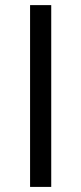

<svg xmlns="http://www.w3.org/2000/svg" viewBox="-20 -734 319 754"><path d="M98.1 0V-713.9H181.2V0Z"/></svg>

Font: QFn1     
Style: Regular
Weight: 400
Foundry: Ascender Corporation
Version: Version 1.10